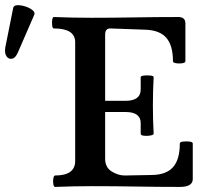

<svg xmlns="http://www.w3.org/2000/svg" viewBox="-20 -733 809 756"><path d="M197 3Q192 3 190 -8Q188 -19 190 -30.5Q192 -42 197 -42Q276 -42 276 -99V-567Q276 -621 192 -621Q187 -621 185.5 -632Q184 -643 185.5 -654.5Q187 -666 192 -666Q266 -663 338 -663Q424 -663 510.5 -664.5Q597 -666 682 -666Q710 -666 710 -641V-492Q710 -486 698 -484Q686 -482 673.5 -484Q661 -486 661 -492Q661 -554 635 -584Q609 -614 553 -616L414 -621Q394 -621 394 -597V-336H474Q534 -336 534 -381V-429Q534 -434 547 -435.5Q560 -437 572.5 -435.5Q585 -434 585 -429Q582 -374 582 -318Q582 -262 585 -206Q585 -202 572.5 -199.5Q560 -197 547 -198.5Q534 -200 534 -206V-248Q534 -292 474 -292H394V-108Q394 -74 419.5 -58Q445 -42 471 -42L579 -44Q635 -45 661.5 -75Q688 -105 688 -168Q688 -174 700.5 -175.5Q713 -177 726 -175.5Q739 -174 739 -168V-28Q739 3 688 3Q602 3 515 1.5Q428 0 342 0Q269 0 197 3ZM52 -530Q42 -505 28 -502Q14 -499 5.5 -511.5Q-3 -524 1 -547L32 -702Q34 -712 48.5 -712.5Q63 -713 80 -707.5Q97 -702 108 -693Q119 -684 115 -675Z"/></svg>

Font: Junicode
Style: Bold
Weight: 700
Designer: Peter S. Baker
Version: Version 2.100; ttfautohint (v1.8.4)